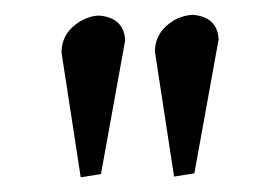

<svg xmlns="http://www.w3.org/2000/svg" viewBox="-20 -665 376 259"><path d="M214.8 -426.8Q214.8 -426.8 189 -595.2Q189 -622.1 214.8 -637.7Q227.1 -644.5 240.2 -645Q273.4 -642.1 274.9 -611.8L242.2 -431.2ZM88.9 -425.8Q88.9 -425.8 63 -594.2Q63 -621.1 88.9 -636.7Q101.1 -643.6 113.8 -644Q147 -641.1 148.9 -610.8L116.2 -430.2Z"/></svg>

Font: Linux Libertine Display O
Style: Regular
Weight: 400
Designer: Philipp H. Poll
Foundry: Philipp H. Poll
Version: Version 5.0.9